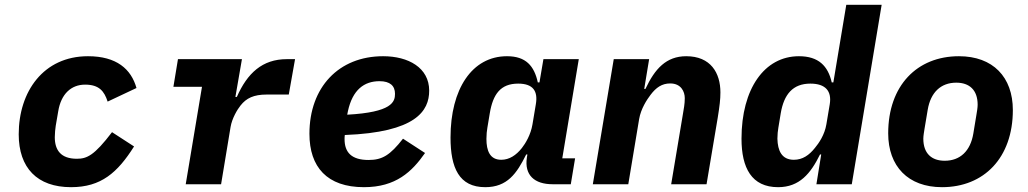

<svg xmlns="http://www.w3.org/2000/svg" viewBox="-20 -760 4241 792"><path d="M273.1 12.1C397 12.1 464.8 -47.9 533 -155.9L442.1 -214.8C369 -119 339.1 -105.1 296.9 -105.1C230.8 -105.1 206 -141 206 -193.9C206 -209.9 208.1 -229 209.9 -241.1L220.2 -301.1C231.9 -372.9 274.1 -410.9 331 -410.9C388.8 -410.9 410.2 -383.9 424 -340.9L543 -397C521 -475.1 460.9 -528.1 343 -528.1C159.1 -528.1 57.2 -382.1 57.2 -206C57.2 -67.8 133.2 12.1 273.1 12.1Z M892 0 931.1 -236.2C937.1 -272 959.2 -308.9 972.3 -324.9C996.1 -355.1 1026.3 -370 1080.3 -370H1171.2L1197.1 -516H1163C1062.1 -516 1000 -458.1 957 -360.1H951L978 -516H714.1L695.3 -402H813.2L746.1 0Z M1481.2 12.1C1613.3 12.1 1679.3 -51.8 1733.3 -128.9L1642.4 -187.9C1589.1 -120 1557.2 -100.1 1500.4 -100.1C1430.4 -100.1 1401.3 -131 1401.3 -186.1C1401.3 -191.1 1401.3 -195 1402.3 -203.1C1696.4 -214.1 1750.4 -302.9 1750.4 -386C1750.4 -480.8 1664.4 -528.1 1560.4 -528.1C1377.1 -528.1 1256.4 -399.9 1256.4 -208.1C1256.4 -71 1329.2 12.1 1481.2 12.1ZM1412.3 -286.9 1415.1 -301.1C1434.3 -389.9 1482.2 -425.1 1545.5 -425.1C1589.1 -425.1 1609.4 -405.9 1609.4 -372.9C1609.4 -339.8 1597.3 -296.9 1412.3 -286.9Z M1981.5 12.1C2072.4 12.1 2111.5 -44 2150.6 -122.9H2155.5L2153.4 -110.1C2142.4 -38 2184.3 0 2259.6 0H2334.5L2352.3 -106.9H2299.4L2367.5 -516H2221.6L2205.3 -420.1H2198.5C2183.6 -487.9 2149.5 -528.1 2071.4 -528.1C1926.5 -528.1 1838.4 -392 1838.4 -192.8C1838.4 -67.8 1873.6 12.1 1981.5 12.1ZM1986.5 -187.1C1986.5 -204.9 1988.3 -220.9 1990.4 -233L2000.4 -293C2013.5 -371.1 2044.4 -415.1 2117.5 -415.1C2179.3 -415.1 2199.6 -383.9 2190.3 -329.9L2176.5 -247.2C2169.4 -203.8 2147.4 -168 2132.5 -149.1C2109.4 -120 2081.3 -100.9 2047.6 -100.9C2000.4 -100.9 1986.5 -138.8 1986.5 -187.1Z M2571.7 0 2616.5 -269.2C2623.6 -311.1 2648.4 -349.1 2663.7 -369C2686.4 -399.1 2710.6 -415.8 2744.7 -415.8C2789.4 -415.8 2804.7 -382.1 2804.7 -355.1C2804.7 -329.9 2800.4 -311.1 2797.6 -293L2748.6 0H2894.5L2940.7 -274.9C2948.5 -323.2 2951.7 -350.1 2951.7 -378.9C2951.7 -459.2 2911.6 -528.1 2810.7 -528.1C2728.7 -528.1 2681.5 -476.9 2642.4 -393.1H2637.4L2657.7 -516H2511.7L2425.4 0Z M3347.7 0H3493.6L3616.8 -740.1H3470.9L3417.6 -420.1H3410.9C3395.6 -487.9 3356.5 -528.1 3275.6 -528.1C3132.8 -528.1 3038.7 -393.1 3038.7 -187.9C3038.7 -67.1 3080.6 12.1 3189.6 12.1C3277.7 12.1 3323.9 -44 3362.6 -122.9H3367.5ZM3186.8 -187.9C3186.8 -204.9 3188.6 -220.9 3190.7 -233L3200.6 -293C3213.8 -371.1 3250.7 -415.1 3322.8 -415.1C3385.7 -415.1 3411.6 -383.9 3402.7 -329.9L3388.8 -247.2C3381.7 -203.8 3357.6 -169 3341.6 -149.9C3317.8 -120 3290.8 -100.9 3254.6 -100.9C3204.5 -100.9 3187.9 -138.8 3186.8 -187.9Z M3865.8 12.1C4038.7 12.1 4158 -109 4158 -306.1C4158 -442.1 4076 -528.1 3935.7 -528.1C3762.8 -528.1 3643.8 -407 3643.8 -209.9C3643.8 -73.9 3725.9 12.1 3865.8 12.1ZM3788.7 -187.9C3788.7 -199.9 3791.9 -217 3793.7 -229L3806.8 -307.2C3818.9 -378.9 3860.8 -419 3924.7 -419C3978.7 -419 4012.8 -388.8 4012.8 -328.1C4012.8 -316.1 4009.9 -299 4007.8 -286.9L3995 -209.2C3983 -137.1 3940.7 -96.9 3876.8 -96.9C3822.8 -96.9 3788.7 -127.1 3788.7 -187.9Z"/></svg>

Font: Margiela Mono Italic Bold It
Style: Regular
Weight: 700
Designer: Mike Abbink, Paul van der Laan, Pieter van Rosmalen
Foundry: Bold Monday
Version: Version 2.003 2021